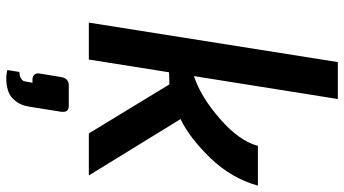

<svg xmlns="http://www.w3.org/2000/svg" viewBox="-259 -561 1081 603"><g transform="rotate(90 281.5 -259.5)"><path d="M200 258 206 220Q218 220 225.5 215.5Q233 211 234.5 206.5Q236 202 237 195L240 179H230Q220 179 214.5 173Q209 167 211 156L222 89Q226 65 248 65H313Q334 65 331 89L315 189Q311 215 297.5 232Q284 249 268 254.5Q252 260 236 261Q220 262 210 260ZM51 2 175 -780H291L219 -328Q285 -350 354 -410.5Q423 -471 438 -529H563Q540 -446 477 -380.5Q414 -315 354 -286L531 2H399L245 -251L207 -250L167 2Z"/></g></svg>

Font: Exo
Style: DemiBoldItalic
Weight: 600
Designer: Natanael Gama
Version: Version 1